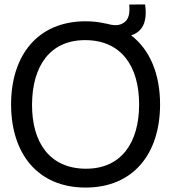

<svg xmlns="http://www.w3.org/2000/svg" viewBox="-20 -831 772 866"><path d="M571.5 -671.5C579 -674 586 -677 592 -680.5C633 -704.5 643 -750.5 634.5 -811L563 -810.5C565.5 -775 565 -740.5 529.5 -723.5C510 -714.5 490 -716 457.5 -725V-724.5C429 -731.5 398.5 -735 366 -735C150.5 -735 30 -582 30 -360C30 -138 150.5 15 366 15C581.5 15 702 -138 702 -360C702 -496.5 656.5 -606.5 571.5 -671.5ZM366 -70C205 -71 123.5 -187.5 124.5 -360C125.5 -532.5 205 -651 366 -650C527 -649 607.5 -532.5 607.5 -360C607.5 -187.5 527 -69 366 -70Z"/></svg>

Font: Hauora Medium
Style: Regular
Weight: 500
Designer: Wayne Shih
Foundry: WCYS
Version: Version 1.001;hotconv 1.0.109;makeotfexe 2.5.65596